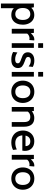

<svg xmlns="http://www.w3.org/2000/svg" viewBox="1632 -2372 982 4287"><g transform="rotate(90 2123.5 -229.0)"><path d="M532 -247Q532 -175 507 -116.5Q482 -58 433 -24Q384 10 314 10Q217 10 164 -46V242H60V-494H142L154 -436Q216 -503 314 -503Q381 -503 430.5 -469Q480 -435 506 -376.5Q532 -318 532 -247ZM426 -247Q426 -324 391 -369Q356 -414 296 -414Q233 -414 196 -370Q159 -326 159 -247Q159 -165 195.5 -122Q232 -79 296 -79Q357 -79 391.5 -124Q426 -169 426 -247Z M623 -494H715L722 -425Q788 -504 860 -504Q871 -504 883 -502L874 -393Q858 -397 838 -397Q804 -397 774 -381Q744 -365 731 -344V0H623Z M945 -700H1049V-590H945ZM945 -494H1049V0H945Z M1141 -30 1152 -126Q1181 -105 1220 -90.5Q1259 -76 1305 -76Q1348 -76 1371 -90Q1394 -104 1394 -132Q1394 -163 1369.5 -179.5Q1345 -196 1298 -211Q1250 -227 1219 -242.5Q1188 -258 1168 -286Q1148 -314 1148 -358Q1148 -421 1195.5 -462.5Q1243 -504 1333 -504Q1411 -504 1475 -469L1464 -377Q1433 -400 1402.5 -412.5Q1372 -425 1335 -425Q1296 -425 1274 -410Q1252 -395 1252 -366Q1252 -345 1263 -332Q1274 -319 1295 -310Q1316 -301 1361 -285Q1425 -263 1462.5 -231Q1500 -199 1500 -137Q1500 -73 1453.5 -31.5Q1407 10 1309 10Q1215 10 1141 -30Z M1587 -700H1691V-590H1587ZM1587 -494H1691V0H1587Z M1781 -247Q1781 -318 1810.5 -376.5Q1840 -435 1896.5 -469.5Q1953 -504 2030 -504Q2106 -504 2162.5 -469.5Q2219 -435 2249 -376.5Q2279 -318 2279 -247Q2279 -176 2249 -117.5Q2219 -59 2162.5 -24.5Q2106 10 2030 10Q1953 10 1896.5 -24.5Q1840 -59 1810.5 -117.5Q1781 -176 1781 -247ZM2172 -247Q2172 -325 2135 -370Q2098 -415 2030 -415Q1962 -415 1925 -370Q1888 -325 1888 -247Q1888 -169 1925 -124Q1962 -79 2030 -79Q2098 -79 2135 -124Q2172 -169 2172 -247Z M2810 -274V0H2706V-270Q2706 -345 2679 -379.5Q2652 -414 2590 -414Q2552 -414 2522 -400Q2492 -386 2473 -359V0H2369V-494H2458L2464 -449Q2531 -503 2615 -503Q2714 -503 2762 -442.5Q2810 -382 2810 -274Z M2895 -251Q2895 -320 2923.5 -377.5Q2952 -435 3006.5 -469Q3061 -503 3136 -503Q3234 -503 3292 -445.5Q3350 -388 3350 -292Q3350 -266 3344 -236H3002Q3012 -153 3057.5 -116Q3103 -79 3173 -79Q3252 -79 3318 -113L3328 -28Q3248 10 3162 10Q3077 10 3016.5 -25Q2956 -60 2925.5 -119Q2895 -178 2895 -251ZM3243 -307Q3243 -354 3216 -384Q3189 -414 3135 -414Q3034 -414 3008 -307Z M3438 -494H3530L3537 -425Q3603 -504 3675 -504Q3686 -504 3698 -502L3689 -393Q3673 -397 3653 -397Q3619 -397 3589 -381Q3559 -365 3546 -344V0H3438Z M3719 -247Q3719 -318 3748.5 -376.5Q3778 -435 3834.5 -469.5Q3891 -504 3968 -504Q4044 -504 4100.5 -469.5Q4157 -435 4187 -376.5Q4217 -318 4217 -247Q4217 -176 4187 -117.5Q4157 -59 4100.5 -24.5Q4044 10 3968 10Q3891 10 3834.5 -24.5Q3778 -59 3748.5 -117.5Q3719 -176 3719 -247ZM4110 -247Q4110 -325 4073 -370Q4036 -415 3968 -415Q3900 -415 3863 -370Q3826 -325 3826 -247Q3826 -169 3863 -124Q3900 -79 3968 -79Q4036 -79 4073 -124Q4110 -169 4110 -247Z"/></g></svg>

Font: Cabin Medium
Style: Regular
Weight: 500
Designer: Pablo Impallari
Foundry: Pablo Impallari. http://www.impallari.com Igino Marini. http://www.ikern.com
Version: Version 2.200